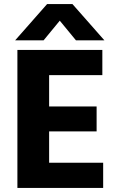

<svg xmlns="http://www.w3.org/2000/svg" viewBox="-20 -918 584 938"><path d="M484 0H65V-674H480V-551H220V-398H452V-276H220V-123H484ZM193 -721H54L210 -898H334L490 -721H351L272 -817Z"/></svg>

Font: Hind Guntur
Style: Bold
Weight: 700
Designer: Manushi Parikh, Hitesh Malaviya
Foundry: Indian Type Foundry
Version: Version 1.002;PS 1.0;hotconv 1.0.86;makeotf.lib2.5.63406; tt